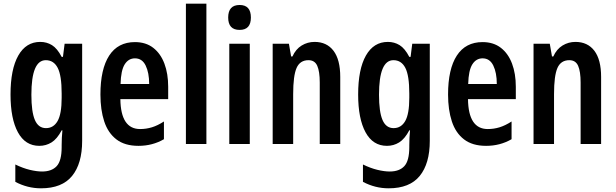

<svg xmlns="http://www.w3.org/2000/svg" viewBox="-20 -780 3336 1040"><path d="M198 -553Q233 -553 261.5 -535.5Q290 -518 314 -472H321L330 -543H425V-17Q425 106 370.5 173Q316 240 202 240Q129 240 63 205V111Q104 131 141.5 140Q179 149 208 149Q260 149 287 120Q314 91 314 17V7Q314 -33 318 -74H314Q289 -27 259 -8.5Q229 10 193 10Q117 10 77 -63.5Q37 -137 37 -268Q37 -405 79 -479Q121 -553 198 -553ZM228 -454Q150 -454 150 -267Q150 -174 169 -130Q188 -86 229 -86Q270 -86 292 -124.5Q314 -163 314 -250V-274Q314 -371 292.5 -412.5Q271 -454 228 -454Z M711 -552Q770 -552 810 -521Q850 -490 870.5 -435.5Q891 -381 891 -310V-243H632Q634 -81 739 -81Q772 -81 803 -90.5Q834 -100 868 -122V-26Q837 -8 802.5 1Q768 10 730 10Q656 10 610.5 -25Q565 -60 544.5 -122.5Q524 -185 524 -268Q524 -406 571.5 -479Q619 -552 711 -552ZM711 -464Q676 -464 655.5 -431.5Q635 -399 633 -325H788Q788 -386 769 -425Q750 -464 711 -464Z M1098 0H987V-760H1098Z M1278 -753Q1339 -753 1339 -685Q1339 -618 1278 -618Q1216 -618 1216 -685Q1216 -753 1278 -753ZM1333 -543V0H1222V-543Z M1684 -553Q1750 -553 1786.5 -505Q1823 -457 1823 -363V0H1712V-333Q1712 -393 1698.5 -423.5Q1685 -454 1651 -454Q1605 -454 1586.5 -412Q1568 -370 1568 -270V0H1457V-543H1545L1557 -474H1564Q1582 -514 1614 -533.5Q1646 -553 1684 -553Z M2081 -553Q2116 -553 2144.5 -535.5Q2173 -518 2197 -472H2204L2213 -543H2308V-17Q2308 106 2253.5 173Q2199 240 2085 240Q2012 240 1946 205V111Q1987 131 2024.5 140Q2062 149 2091 149Q2143 149 2170 120Q2197 91 2197 17V7Q2197 -33 2201 -74H2197Q2172 -27 2142 -8.5Q2112 10 2076 10Q2000 10 1960 -63.5Q1920 -137 1920 -268Q1920 -405 1962 -479Q2004 -553 2081 -553ZM2111 -454Q2033 -454 2033 -267Q2033 -174 2052 -130Q2071 -86 2112 -86Q2153 -86 2175 -124.5Q2197 -163 2197 -250V-274Q2197 -371 2175.5 -412.5Q2154 -454 2111 -454Z M2594 -552Q2653 -552 2693 -521Q2733 -490 2753.5 -435.5Q2774 -381 2774 -310V-243H2515Q2517 -81 2622 -81Q2655 -81 2686 -90.5Q2717 -100 2751 -122V-26Q2720 -8 2685.5 1Q2651 10 2613 10Q2539 10 2493.5 -25Q2448 -60 2427.5 -122.5Q2407 -185 2407 -268Q2407 -406 2454.5 -479Q2502 -552 2594 -552ZM2594 -464Q2559 -464 2538.5 -431.5Q2518 -399 2516 -325H2671Q2671 -386 2652 -425Q2633 -464 2594 -464Z M3097 -553Q3163 -553 3199.5 -505Q3236 -457 3236 -363V0H3125V-333Q3125 -393 3111.5 -423.5Q3098 -454 3064 -454Q3018 -454 2999.5 -412Q2981 -370 2981 -270V0H2870V-543H2958L2970 -474H2977Q2995 -514 3027 -533.5Q3059 -553 3097 -553Z"/></svg>

Font: Noto Sans Kannada ExtraCondensed SemiBold
Style: Regular
Weight: 600
Width: 2
Designer: Jelle Bosma - Monotype Design Team
Foundry: Monotype Imaging Inc.
Version: Version 2.005; ttfautohint (v1.8.4.7-5d5b)